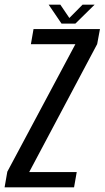

<svg xmlns="http://www.w3.org/2000/svg" viewBox="-49 -799 447 819"><path d="M-29.4 0H266.9L278.3 -65.1H75.6L365.5 -610.9L377.4 -675H94L82.8 -610.6H272.6L-17.8 -66.6ZM213.4 -698.4H272.6L354.7 -779.2H303.3L246.9 -722.3L208.3 -779.2H158.5Z"/></svg>

Font: Anybody Thin Condensed
Style: Italic
Weight: 100
Width: 3
Italic angle: -10°
Version: Version 1.113;gftools[0.9.25]